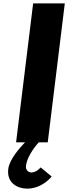

<svg xmlns="http://www.w3.org/2000/svg" viewBox="-20 -845 405 1140"><path d="M364.8 -825H176.8L75.5 0H128.5C94.1 36 35.9 103 29.1 158C18.4 245 88.7 275 140.7 275C232.7 275 286.6 203 286.6 203L221.2 149C221.2 149 197.5 179 166.5 179C149.5 179 131.2 165 134.3 140C142.9 70 210.5 0 210.5 0H263.5Z"/></svg>

Font: Hussar
Style: BdSuprExtOblOne
Weight: 700
Foundry: Cannot Into Space Fonts
Version: Version 2.00